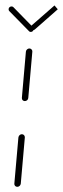

<svg xmlns="http://www.w3.org/2000/svg" viewBox="-20 -700 236 719"><path d="M44.8 -0.4Q39.6 -0.4 36.5 -3.9Q33.3 -7.4 33.7 -12.2L48.9 -185.2Q49.6 -190.4 53.3 -193.9Q57 -197.4 61.9 -197.4Q67 -197.4 70.2 -193.7Q73.3 -190 73 -185.2L57.8 -12.2Q57 -7 53.3 -3.7Q49.6 -0.4 44.8 -0.4ZM73 -321.5Q68.1 -321.5 64.8 -324.8Q61.5 -328.1 61.9 -333.3L77 -506.7Q77.4 -511.5 81.3 -515Q85.2 -518.5 90 -518.5Q94.8 -518.5 98.1 -515Q101.5 -511.5 101.1 -506.7L85.9 -333.3Q85.6 -328.5 81.9 -325Q78.1 -321.5 73 -321.5ZM12.2 -665.9Q12.6 -670.4 15.7 -673.1Q18.9 -675.9 23.3 -675.9Q27.4 -675.9 30 -673.3L104.1 -597.4Q106.3 -595.2 106.3 -591.9Q106.3 -587 103.1 -583.7Q100 -580.4 95.2 -580.4Q91.1 -580.4 88.9 -583L14.4 -658.9Q12.2 -661.1 12.2 -665.9ZM196.3 -665.2 110.4 -589.6Q107.4 -587 103 -587Q99.3 -587 96.7 -589.6Q94.1 -592.2 94.1 -595.9Q94.1 -600.7 97.8 -604.1L184.1 -679.6Z"/></svg>

Font: 26F Galaxy Sans Thin
Style: Italic
Weight: 100
Italic angle: -4.99998°
Designer: C₂₉H₂₅N₃O₅
Version: Version 1.200